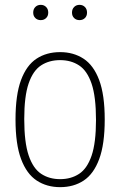

<svg xmlns="http://www.w3.org/2000/svg" viewBox="-20 -763 496 792"><path d="M228 9Q173 9 131.5 -18.2Q90 -45.5 67 -106.8Q44 -168 44 -270Q44 -372 66.8 -433Q89.5 -494 130.8 -521Q172 -548 228 -548Q283 -548 324.5 -521Q366 -494 389 -433Q412 -372 412 -270Q412 -168 389.2 -106.8Q366.5 -45.5 325.2 -18.2Q284 9 228 9ZM228 -24Q273 -24 306.2 -45.8Q339.5 -67.5 357.8 -120.8Q376 -174 376 -268Q376 -364 357.8 -417.8Q339.5 -471.5 306.2 -493.2Q273 -515 228 -515Q183 -515 149.8 -493.5Q116.5 -472 98.2 -419Q80 -366 80 -272Q80 -176 98.2 -122Q116.5 -68 149.8 -46Q183 -24 228 -24ZM308 -680Q294.5 -680 285.8 -688.5Q277 -697 277 -711Q277 -725.5 285.8 -734.2Q294.5 -743 308 -743Q321.5 -743 330.2 -734.2Q339 -725.5 339 -711Q339 -697 330.2 -688.5Q321.5 -680 308 -680ZM148 -680Q134.5 -680 125.8 -688.5Q117 -697 117 -711Q117 -725.5 125.8 -734.2Q134.5 -743 148 -743Q161.5 -743 170.2 -734.2Q179 -725.5 179 -711Q179 -697 170.2 -688.5Q161.5 -680 148 -680Z"/></svg>

Font: Encode Sans Cnd Th
Style: Regular
Weight: 100
Width: 3
Designer: Multiple Designers
Foundry: Impallari Type
Version: Version 3.002; ttfautohint (v1.8.3) -l 8 -r 50 -G 200 -x 14 